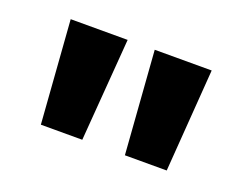

<svg xmlns="http://www.w3.org/2000/svg" viewBox="-56 -812 577 453"><g transform="rotate(20 233.0 -585.0)"><path d="M199 -714 179 -456H75L56 -714ZM410 -714 391 -456H286L267 -714Z"/></g></svg>

Font: Noto Sans Lao Looped UI SmCd Bold
Style: Bold
Weight: 700
Width: 4
Designer: Mark Frömberg, Ben Mitchell
Foundry: The Fontpad Ltd
Version: Version 1.001